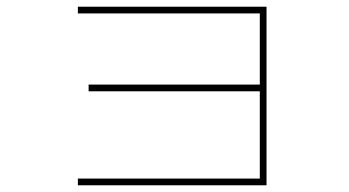

<svg xmlns="http://www.w3.org/2000/svg" viewBox="-20 -566 1040 572"><path d="M212 -34H754V-294H244V-314H754V-526H212V-546H774V-14H212Z"/></svg>

Font: M PLUS 1p Thin
Style: Regular
Weight: 250
Version: Version 1.062